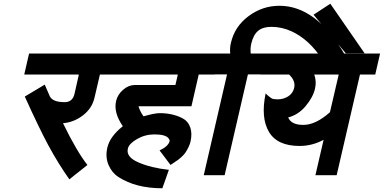

<svg xmlns="http://www.w3.org/2000/svg" viewBox="-20 -920 2059 1030"><path d="M487 -396Q474 -339 425.5 -301.5Q377 -264 318 -259Q392 -107 449 -35L352 42Q292 -43 239 -141Q190 -232 113 -402L220 -466L247 -404Q262 -372 327 -372Q370 -372 380 -418L403 -520H110L136 -633H631L605 -520H516Z M603 -379Q611 -413 640.5 -438.5Q670 -464 703 -464H921L934 -520H585L611 -633H1157L1131 -520H1046L1007 -350H723Q731 -322 750 -296Q809 -313 837 -313Q907 -313 960 -285Q989 -270 1000.5 -237Q1012 -204 1002 -160Q996 -134 975 -102Q964 -85 936 -63Q935 -62 915.5 -49Q896 -36 895 -35L836 -113Q883 -135 890 -163Q891 -169 885 -177Q869 -199 809 -199Q758 -199 715 -174Q672 -149 666 -123Q655 -78 722 -49Q791 -19 886 -9L851 90Q709 90 616 30Q581 8 562.5 -34.5Q544 -77 556 -129Q570 -188 639 -243Q588 -316 603 -379Z M1219 -691Q1239 -778 1313.5 -833.5Q1388 -889 1479 -889Q1677 -889 1830 -626L1848 -593H1712L1708 -601L1707 -603Q1639 -708 1544 -752Q1491 -776 1436 -776Q1390 -776 1364.5 -754.5Q1339 -733 1328 -686Q1322 -662 1325 -633H1423L1397 -521H1310L1185 20H1073L1198 -521H1111L1137 -633H1215Q1212 -664 1219 -691Z M1468 -387Q1501 -387 1526 -403Q1551 -419 1558 -448Q1567 -486 1531 -520H1377L1403 -633H2019L1993 -520H1911L1786 20H1672L1716 -170Q1655 -137 1587 -137Q1467 -137 1422.5 -213Q1378 -289 1405 -419Q1406 -418 1412 -412Q1418 -406 1420 -405Q1422 -404 1428.5 -398.5Q1435 -393 1441 -390.5Q1447 -388 1455 -388Q1457 -388 1461 -387.5Q1465 -387 1468 -387ZM1607 -250Q1674 -250 1750 -318L1797 -520H1666Q1679 -482 1670 -445Q1660 -399 1619 -350Q1580 -304 1526 -290Q1542 -250 1607 -250Z M1936 -634H1835L1662 -841L1752 -900Z"/></svg>

Font: Miedinger
Style: Bold-Italic
Weight: 700
Italic angle: -13°
Version: Version 001.000